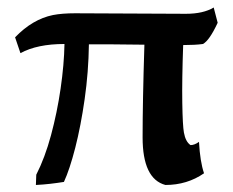

<svg xmlns="http://www.w3.org/2000/svg" viewBox="-20 -497 633 522"><path d="M77.6 5.9 78.6 -22Q102.1 -67.9 118.7 -129.4Q135.3 -190.9 144.8 -256.3Q154.3 -321.8 155.3 -377.4Q81.1 -377.4 35.6 -352.5L21 -395.5Q68.4 -444.8 124 -456.1Q148.9 -460.9 184.1 -460.9L485.4 -459.5Q532.7 -459.5 561 -476.6L571.8 -435.1Q549.3 -386.7 531.7 -377.4Q510.7 -374.5 478 -374.5Q474.6 -279.8 475.6 -217.5Q476.6 -155.3 480 -136.7Q484.4 -111.8 498 -102.5Q508.8 -102.5 521 -111.3Q523.9 -57.6 534.7 -25.9Q488.8 5.9 429.7 5.9Q367.7 -10.7 367.7 -123.5Q367.7 -170.9 368.9 -233.9Q370.1 -296.9 372.6 -375.5L276.9 -376.5H221.7Q220.7 -301.3 210.2 -227.8Q199.7 -154.3 184.6 -95.2Q169.4 -36.1 153.8 -2.4Q135.7 0.5 116.7 2.7Q97.7 4.9 77.6 5.9Z"/></svg>

Font: Sancreek
Style: Regular
Weight: 400
Designer: Vernon Adams
Foundry: Vernon Adams
Version: Version 1.100; ttfautohint (v1.8.4.7-5d5b)